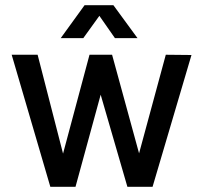

<svg xmlns="http://www.w3.org/2000/svg" viewBox="-20 -720 773 740"><path d="M214 -573H301L363 -659L423 -573H510L417 -700H306ZM174 0H271L368 -355L471 0H568L718 -508L619 -509L516 -129L412 -509H325L223 -128L125 -509H25Z"/></svg>

Font: Arthouse Owned Medium
Style: Regular
Weight: 500
Designer: Jeremy Tribby
Foundry: Tribby Type
Version: Version 1.000;PS 001.000;hotconv 1.0.88;makeotf.lib2.5.64775